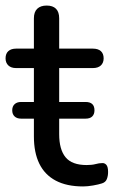

<svg xmlns="http://www.w3.org/2000/svg" viewBox="-24 -662 409 691"><path d="M275 9Q216 9 176.5 -12Q137 -33 117.5 -73Q98 -113 98 -171V-417H34Q16 -417 6 -426.5Q-4 -436 -4 -452Q-4 -469 6 -478Q16 -487 34 -487H98V-596Q98 -619 110 -630.5Q122 -642 144 -642Q166 -642 177.5 -630.5Q189 -619 189 -596V-487H310Q329 -487 339 -478Q349 -469 349 -452Q349 -436 339 -426.5Q329 -417 310 -417H189V-179Q189 -124 212 -96Q235 -68 288 -68Q307 -68 320 -71.5Q333 -75 343 -75Q352 -76 358.5 -69Q365 -62 365 -43Q365 -29 360.5 -17.5Q356 -6 343 -2Q331 2 311 5.5Q291 9 275 9ZM52 -235Q37 -235 28.5 -243Q20 -251 20 -265Q20 -279 28.5 -287Q37 -295 52 -295H284Q316 -295 316 -265Q316 -251 308 -243Q300 -235 284 -235Z"/></svg>

Font: Nunito ExtraLight Medium
Style: Regular
Weight: 500
Version: Version 3.602